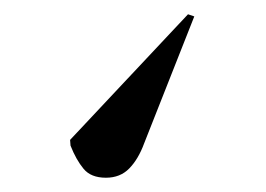

<svg xmlns="http://www.w3.org/2000/svg" viewBox="-20 -74 372 269"><path d="M243.4 -54 252.2 -51 181.9 127Q173.8 149 161.1 162Q148.4 175 128.4 175Q107.4 175 97.1 162.5Q86.7 150 78.8 130L78.2 122Z"/></svg>

Font: Literata 72pt SemiBold
Style: Italic
Weight: 600
Italic angle: -2°
Designer: Latin by Veronika Burian and Jose Scaglione. Greek by Irene Vlachou. Cyrillic by Vera Evstafieva
Foundry: TypeTogether
Version: Version 3.002